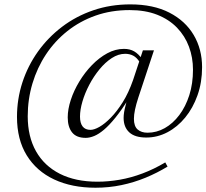

<svg xmlns="http://www.w3.org/2000/svg" viewBox="-20 -731 942 876"><path d="M653 -125.5Q694.5 -125.5 731.8 -146.5Q769 -167.5 798 -206Q827 -244.5 843.8 -297Q860.5 -349.5 860.5 -413Q860.5 -468.5 842.2 -517.8Q824 -567 787.5 -604.8Q751 -642.5 697 -663.8Q643 -685 571.5 -685Q487.5 -685 416 -659.8Q344.5 -634.5 287.2 -589Q230 -543.5 189.8 -482.8Q149.5 -422 128 -350Q106.5 -278 106.5 -200.5Q106.5 -108 144.2 -41Q182 26 253.2 62Q324.5 98 424.5 98Q474 98 526 89Q578 80 630.5 60.2Q683 40.5 734 10L744.5 29Q697 58 644.2 79.8Q591.5 101.5 534.2 113.5Q477 125.5 415.5 125.5Q308 125.5 227.2 87.8Q146.5 50 102 -22.2Q57.5 -94.5 57.5 -197.5Q57.5 -279 82.2 -355Q107 -431 153.2 -495.8Q199.5 -560.5 263.5 -609Q327.5 -657.5 406 -684.2Q484.5 -711 574.5 -711Q679.5 -711 752.5 -673.5Q825.5 -636 863.8 -571.2Q902 -506.5 902 -424.5Q902 -355 881.2 -296.5Q860.5 -238 825 -194.8Q789.5 -151.5 743.8 -127.5Q698 -103.5 647.5 -103.5Q595.5 -103.5 569.8 -127.2Q544 -151 544 -193Q544 -205 546.2 -219Q548.5 -233 552.5 -248L561.5 -282.5H569Q535 -229.5 506.8 -194.5Q478.5 -159.5 454.5 -139.2Q430.5 -119 409.8 -110.5Q389 -102 371 -102Q328.5 -102 308.8 -127Q289 -152 289 -195.5Q289 -232.5 303 -275.2Q317 -318 342 -359.2Q367 -400.5 399.5 -434Q432 -467.5 469.2 -487.8Q506.5 -508 545.5 -508Q573 -508 592.5 -496.5Q612 -485 628 -462L617 -448Q604 -468.5 587.8 -477Q571.5 -485.5 551 -485.5Q520 -485.5 490 -466Q460 -446.5 433.8 -414.5Q407.5 -382.5 387.5 -344.5Q367.5 -306.5 356.2 -268.2Q345 -230 345 -199Q345 -169.5 357 -154Q369 -138.5 393 -138.5Q409.5 -138.5 433.8 -152.2Q458 -166 485.5 -194Q513 -222 539.8 -264.5Q566.5 -307 587 -365.5L619.5 -463.5L632 -501.5H682.5L611 -285.5Q601 -255 596 -231Q591 -207 591 -189Q591 -155 608 -140.2Q625 -125.5 653 -125.5Z"/></svg>

Font: Newsreader 24pt Light
Style: Italic
Weight: 300
Italic angle: -17°
Designer: Hugues Gentile
Foundry: Production Type
Version: Version 1.003